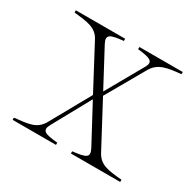

<svg xmlns="http://www.w3.org/2000/svg" viewBox="-116 -630 775 759"><g transform="rotate(30 271.5 -250.0)"><path d="M26 -10V0H224V-10C165 -16 146 -22 166 -58L260 -229L350 -61C371 -22 351 -17 292 -10V0H517V-10C454 -16 417 -19 394 -62L288 -261L388 -436C412 -478 451 -484 514 -490V-500H316V-490C372 -484 394 -477 375 -444L280 -276L192 -441C173 -477 191 -484 251 -490V-500H26V-490C88 -483 127 -480 149 -438L252 -244L151 -63C126 -18 88 -17 26 -10Z"/></g></svg>

Font: Sprat Condensed Thin
Style: Regular
Weight: 100
Width: 3
Designer: Ethan Nakache
Foundry: Collletttivo
Version: Version 2.000;Glyphs 3.2 (3217)